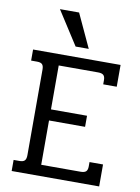

<svg xmlns="http://www.w3.org/2000/svg" viewBox="-95 -944 735 1007"><g transform="rotate(10 272.0 -440.0)"><path d="M141 -880H243L326 -701H256ZM39 -59H71Q90 -59 98 -67.5Q106 -76 106 -96V-552Q106 -572 98 -580Q90 -588 71 -588H39V-647H505V-531H433V-553Q433 -572 424.5 -580Q416 -588 396 -588H186V-354H378V-295H186V-59H396Q416 -59 424.5 -67Q433 -75 433 -94V-117H505V0H39Z"/></g></svg>

Font: Pridi Light
Style: Regular
Weight: 300
Version: Version 1.002